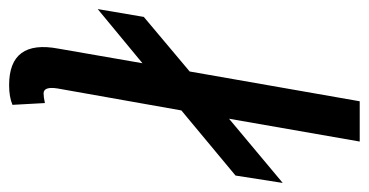

<svg xmlns="http://www.w3.org/2000/svg" viewBox="-225 -577 805 419"><g transform="rotate(90 177.5 -367.5)"><path d="M209 -360.8 161.1 -90.8Q156.2 -60.1 171.9 -60.1Q179.7 -60.1 192.9 -63L196.8 7.8Q179.7 15.1 153.8 15.1Q53.7 15.1 74.2 -92.8L106 -275.9L-12.2 -178.2L4.9 -278.8L124 -378.9L189 -750H276.9L227.1 -464.8L367.2 -582L351.1 -479Z"/></g></svg>

Font: Stilu
Style: Italic
Weight: 400
Italic angle: -10°
Designer: Genilson Lima Santos
Foundry: Genilson Lima Santos
Version: Version 1.200;PS 001.200;hotconv 1.0.88;makeotf.lib2.5.64775